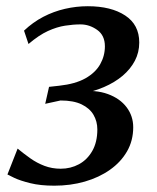

<svg xmlns="http://www.w3.org/2000/svg" viewBox="-20 -587 505 617"><path d="M154.6 9.7Q109.6 9.7 77.2 1.6Q44.7 -6.5 26.1 -15.3Q7.5 -24.1 3.9 -26.3L36.6 -109.5Q56.6 -93 77.6 -78.1Q98.7 -63.2 122.9 -54Q147.2 -44.8 175.1 -44.8Q207 -44.8 233.7 -59.2Q260.4 -73.6 276.6 -102Q292.8 -130.4 292.8 -171.1Q292.8 -196.6 280.6 -217.8Q268.4 -238.9 242.4 -251.5Q216.4 -264.1 174.6 -264.1L125.3 -253.4L137.6 -307.9L170.2 -311.5Q222.5 -317.2 254.7 -335.4Q286.9 -353.7 302 -380.6Q317.1 -407.5 317.1 -438.1Q317.1 -473.4 292.2 -491Q267.2 -508.6 238.9 -508.6Q215.2 -508.6 189.1 -504.5Q163 -500.5 133.9 -487.3Q104.9 -474 71.6 -445.6L57.2 -488.5Q85.7 -515.5 119 -532.9Q152.3 -550.2 188.7 -558.6Q225.2 -567 262.1 -567Q337.1 -567 382.3 -537.2Q427.5 -507.5 427.5 -450.4Q427.5 -418.8 413.5 -391.9Q399.4 -365 374.1 -343.5Q348.7 -322.1 314.1 -307.2Q279.5 -292.3 239 -285.1L234.2 -293.2Q287.5 -299 326.5 -284.8Q365.5 -270.6 386.8 -242.4Q408.1 -214.2 408.1 -178Q408.1 -135.1 388.2 -100.5Q368.2 -65.9 333.2 -41.3Q298.2 -16.6 252.3 -3.4Q206.5 9.7 154.6 9.7Z"/></svg>

Font: Merriweather Light
Style: Italic
Weight: 300
Italic angle: -7.8°
Designer: Eben Sorkin
Foundry: Eben Sorkin
Version: Version 2.101